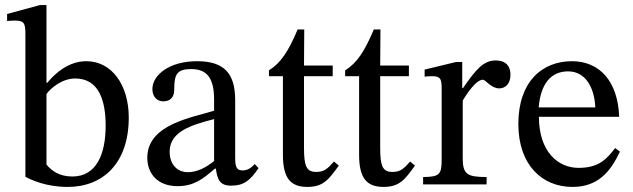

<svg xmlns="http://www.w3.org/2000/svg" viewBox="-20 -726 2491 756"><path d="M163 -706H137L8 -671V-643C8 -643 20 -645 36 -645C74 -645 80 -637 80 -592V-30C104 -17 162 10 247 10C386 10 487 -84 487 -263C487 -393 419 -485 320 -485C253 -485 201 -442 166 -400H163ZM163 -356C181 -380 225 -417 276 -417C371 -417 396 -327 396 -231C396 -120 360 -31 265 -31C212 -31 182 -55 163 -78Z M830 -62C836 -18 846 5 890 5C941 5 965 -16 998 -64L983 -80C969 -65 955 -55 936 -55C915 -55 906 -63 906 -104V-331C906 -435 865 -485 756 -485C647 -485 580 -431 580 -375C580 -342 602 -327 622 -327C650 -327 666 -342 666 -373C666 -433 676 -454 733 -454C793 -454 823 -421 823 -334V-290C737 -263 560 -237 560 -105C560 -41 602 7 679 7C743 7 779 -21 826 -62ZM823 -92C789 -64 753 -48 720 -48C677 -48 648 -79 648 -129C648 -207 732 -234 823 -257Z M1295 -90C1270 -62 1257 -49 1225 -49C1186 -49 1177 -73 1177 -144V-426H1290V-468H1177L1178 -610H1152C1116 -525 1086 -478 1039 -449V-426H1094V-116C1094 -26 1123 10 1190 10C1254 10 1275 -20 1314 -74Z M1595 -90C1570 -62 1557 -49 1525 -49C1486 -49 1477 -73 1477 -144V-426H1590V-468H1477L1478 -610H1452C1416 -525 1386 -478 1339 -449V-426H1394V-116C1394 -26 1423 10 1490 10C1554 10 1575 -20 1614 -74Z M1800 -482H1776L1652 -452V-424C1652 -424 1663 -426 1683 -426C1719 -426 1719 -408 1719 -372V-97C1719 -41 1712 -29 1646 -29V0H1896V-29C1821 -29 1802 -39 1802 -102V-330C1826 -370 1858 -412 1881 -412C1893 -412 1913 -378 1946 -378C1968 -378 1990 -394 1990 -432C1990 -466 1971 -488 1932 -488C1884 -488 1854 -453 1803 -379H1800Z M2402 -143C2370 -101 2339 -65 2258 -65C2178 -65 2102 -128 2102 -266H2418C2413 -406 2341 -485 2232 -485C2115 -485 2021 -405 2021 -238C2021 -77 2114 10 2234 10C2337 10 2385 -53 2421 -129ZM2101 -303C2109 -396 2149 -445 2217 -445C2288 -445 2321 -377 2324 -303Z"/></svg>

Font: STIX Two Math
Style: Regular
Weight: 400
Designer: Ross Mills, John Hudson & Paul Hanslow, Tiro Typeworks Ltd; with portions MicroPress Inc., with additions and correction
Foundry: Tiro Typeworks Ltd
Version: Version 2.02 b142